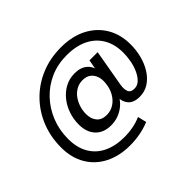

<svg xmlns="http://www.w3.org/2000/svg" viewBox="-179 -909 1377 1377"><g transform="rotate(-45 509.0 -220.5)"><path d="M432 204Q324 204 242.5 162.5Q161 121 116 44.5Q71 -32 71 -135Q71 -244 108.5 -336.5Q146 -429 214.5 -498.5Q283 -568 375.5 -606.5Q468 -645 578 -645Q692 -645 774.5 -602Q857 -559 902 -483Q947 -407 947 -306Q947 -247 932.5 -191.5Q918 -136 889.5 -91.5Q861 -47 820.5 -20.5Q780 6 727 6Q663 6 635 -32Q607 -70 615 -131L618 -164L636 -127Q611 -65 557 -29.5Q503 6 438 6Q362 6 319.5 -39.5Q277 -85 277 -163Q277 -218 294.5 -268.5Q312 -319 344 -358.5Q376 -398 419.5 -421Q463 -444 516 -444Q577 -444 612.5 -412.5Q648 -381 655 -321L634 -308L657 -434H740L691 -154Q684 -113 694.5 -87.5Q705 -62 741 -62Q773 -62 796 -84Q819 -106 835.5 -141.5Q852 -177 860 -219.5Q868 -262 868 -301Q868 -387 832 -448.5Q796 -510 729 -543Q662 -576 567 -576Q477 -576 401.5 -543Q326 -510 269.5 -450.5Q213 -391 181.5 -312.5Q150 -234 150 -144Q150 -55 186 7Q222 69 289 101Q356 133 448 133Q491 133 535 124.5Q579 116 616 99L632 166Q586 185 535.5 194.5Q485 204 432 204ZM468 -69Q509 -69 542.5 -90.5Q576 -112 597.5 -150.5Q619 -189 623 -238Q627 -275 616.5 -304.5Q606 -334 582.5 -351.5Q559 -369 521 -369Q486 -369 457.5 -353Q429 -337 409 -310Q389 -283 378 -249Q367 -215 367 -179Q367 -130 392.5 -99.5Q418 -69 468 -69Z"/></g></svg>

Font: DM Sans 28pt Medium
Style: Regular
Weight: 500
Version: Version 4.004;gftools[0.9.30]